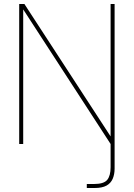

<svg xmlns="http://www.w3.org/2000/svg" viewBox="-20 -720 669 960"><path d="M76 0V-700H102L533 -38V-700H553V123Q553 152 543.5 174Q534 196 512.5 208Q491 220 453 220H414V200H450Q499 200 516 179.5Q533 159 533 116V0L96 -673V0Z"/></svg>

Font: DM Sans 20pt Thin
Style: Regular
Weight: 250
Version: Version 4.004;gftools[0.9.30]